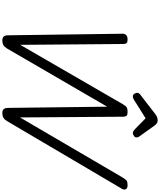

<svg xmlns="http://www.w3.org/2000/svg" viewBox="114 -1440 1341 1608"><g transform="rotate(90 784.0 -636.5)"><path d="M319 14Q300 14 288 4Q276 -6 276 -38L263 -990Q262 -1011 274 -1023Q286 -1035 312 -1035Q334 -1035 341 -1027Q348 -1019 349 -999L356 -136L853 -995Q869 -1022 881 -1028.5Q893 -1035 919 -1035Q942 -1035 949.5 -1027Q957 -1019 958 -999L964 -134L1468 -995Q1484 -1021 1495.5 -1028Q1507 -1035 1532 -1035Q1558 -1035 1565.5 -1019.5Q1573 -1004 1559 -983L995 -26Q982 -4 966.5 5Q951 14 926 14Q907 14 895.5 3.5Q884 -7 884 -38L874 -864L387 -26Q374 -4 358.5 5Q343 14 319 14ZM787 -1079Q775 -1079 766.5 -1091Q758 -1103 758 -1114Q758 -1124 761.5 -1129Q765 -1134 769 -1138L932 -1264Q947 -1276 960.5 -1281.5Q974 -1287 990 -1287Q1003 -1287 1013 -1280Q1023 -1273 1032 -1261L1125 -1131Q1130 -1124 1130.5 -1118.5Q1131 -1113 1131 -1108Q1131 -1096 1118 -1087.5Q1105 -1079 1096 -1079Q1086 -1079 1079 -1083.5Q1072 -1088 1064 -1095L971 -1186L817 -1089Q810 -1085 802.5 -1082Q795 -1079 787 -1079Z"/></g></svg>

Font: Playwrite CO
Style: Regular
Weight: 400
Designer: Veronika Burian, José Scaglione
Foundry: TypeTogether
Version: Version 1.000